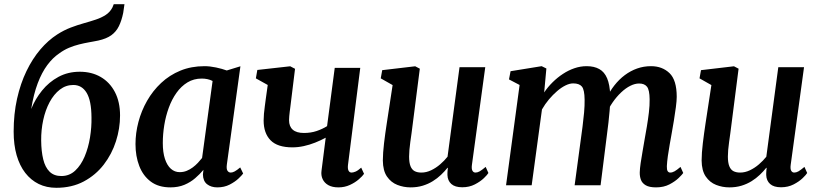

<svg xmlns="http://www.w3.org/2000/svg" viewBox="-20 -882 3902 914"><path d="M572.5 -862 566.5 -820.5Q559 -784 546 -757.5Q533 -731 509.8 -714.2Q486.5 -697.5 448 -689Q438 -687 426.5 -684.8Q415 -682.5 403 -680.5Q380.5 -676.5 356.5 -670.5Q332.5 -664.5 308.5 -654.5Q284.5 -644.5 261.5 -627.5Q231 -607 205 -572Q179 -537 159.5 -485.5Q140 -434 128.5 -363Q147.5 -410.5 180.2 -451Q213 -491.5 258.2 -516Q303.5 -540.5 360 -540.5Q416.5 -540.5 459.5 -515.5Q502.5 -490.5 527 -443.8Q551.5 -397 551.5 -332Q551.5 -270.5 532 -209.5Q512.5 -148.5 474 -98.5Q435.5 -48.5 378.8 -18.2Q322 12 248 12Q201.5 12 164.2 -6.2Q127 -24.5 100.2 -59Q73.5 -93.5 59.2 -143Q45 -192.5 45 -255.5Q45 -339.5 61.2 -412Q77.5 -484.5 106 -543.5Q134.5 -602.5 172 -646.5Q209.5 -690.5 252.5 -718Q284.5 -738.5 316.8 -750.8Q349 -763 379.5 -771.5Q410 -780 436.2 -788.8Q462.5 -797.5 483 -810.8Q503.5 -824 515 -846L521.5 -862ZM329 -477.5Q293.5 -477.5 265 -455.5Q236.5 -433.5 216.2 -395.8Q196 -358 185.8 -310.8Q175.5 -263.5 176 -213Q176.5 -161.5 185.8 -123.5Q195 -85.5 216 -64.8Q237 -44 272 -44Q310.5 -44 338 -69.8Q365.5 -95.5 383 -137Q400.5 -178.5 408.5 -227.8Q416.5 -277 415.5 -323.5Q415 -402.5 392.5 -440Q370 -477.5 329 -477.5Z M1060 -99.5Q1057 -77.5 1063 -69Q1069 -60.5 1078.5 -60.5Q1087 -60.5 1097.2 -66Q1107.5 -71.5 1123.5 -85L1137.5 -56Q1132.5 -48.5 1115.8 -32.5Q1099 -16.5 1073.2 -3.2Q1047.5 10 1014.5 10Q985 10 965.8 -5Q946.5 -20 946 -52L948.5 -73.5Q931.5 -53 909.2 -33.8Q887 -14.5 857.8 -2.2Q828.5 10 791.5 10Q734.5 10 697.8 -17.5Q661 -45 643 -91.8Q625 -138.5 625 -196Q625 -248.5 639 -301.5Q653 -354.5 680.2 -402.2Q707.5 -450 747.2 -487.2Q787 -524.5 838.8 -545.8Q890.5 -567 953.5 -567Q979 -567 1008.5 -560.8Q1038 -554.5 1059.5 -546.5L1124.5 -566.5ZM992 -496.5Q980.5 -502.5 967.5 -505.2Q954.5 -508 940.5 -508Q902.5 -508 872.5 -489.8Q842.5 -471.5 820.2 -440.2Q798 -409 783.5 -369.2Q769 -329.5 762 -286.2Q755 -243 755 -201Q755 -156.5 765.2 -125.5Q775.5 -94.5 793.5 -78.5Q811.5 -62.5 835.5 -62.5Q853.5 -62.5 868.8 -68.8Q884 -75 897.5 -85Q911 -95 922 -106.8Q933 -118.5 942 -130Z M1384.5 -554.5 1362 -371.5Q1360.5 -360.5 1359.2 -349.8Q1358 -339 1357 -329.2Q1356 -319.5 1356 -310Q1356 -280 1373.8 -264.5Q1391.5 -249 1427 -249Q1459.5 -249 1487 -258.2Q1514.5 -267.5 1537 -281.5L1573.5 -559H1695L1636.5 -96.5Q1634.5 -78.5 1639.2 -69.5Q1644 -60.5 1653.5 -60.5Q1661.5 -60.5 1672.8 -65.2Q1684 -70 1699.5 -84L1713 -54.5Q1706 -44 1688.2 -28.5Q1670.5 -13 1645.5 -1.5Q1620.5 10 1591 10Q1562 10 1543.2 -0.5Q1524.5 -11 1516 -29Q1507.5 -47 1510.5 -69L1530.5 -226.5Q1506.5 -213.5 1480 -203Q1453.5 -192.5 1426 -186.5Q1398.5 -180.5 1372 -180.5Q1301 -180.5 1268 -214.2Q1235 -248 1235 -308.5Q1235 -323.5 1236.5 -340.5Q1238 -357.5 1240.5 -375.2Q1243 -393 1245 -409.5L1254.5 -477.5L1198 -509L1205 -549L1361.5 -566.5Z M1934.5 10Q1901.5 10 1871.5 -1.8Q1841.5 -13.5 1822.2 -41.5Q1803 -69.5 1802.5 -118Q1802.5 -135.5 1804 -156.5Q1805.5 -177.5 1808.2 -200.5Q1811 -223.5 1814.2 -247.2Q1817.5 -271 1821 -293.5L1849 -477L1792.5 -509L1799.5 -548L1956.5 -566.5L1978.5 -555L1944.5 -289.5Q1942 -268 1939 -246.8Q1936 -225.5 1933.2 -205.8Q1930.5 -186 1929 -168.5Q1927.5 -151 1927.5 -137Q1927.5 -107.5 1934.2 -90.8Q1941 -74 1954 -67.2Q1967 -60.5 1986 -60.5Q2009.5 -60.5 2032.5 -71.5Q2055.5 -82.5 2075.5 -99.8Q2095.5 -117 2110.5 -136L2167.5 -562H2290L2226.5 -97Q2224 -78 2229 -69.2Q2234 -60.5 2243.5 -60.5Q2253 -60.5 2263.2 -66.2Q2273.5 -72 2292 -87.5L2305 -58.5Q2300.5 -50.5 2283.8 -34.2Q2267 -18 2240.5 -4.2Q2214 9.5 2180.5 9.5Q2146 9.5 2128.5 -6.2Q2111 -22 2110 -48.5Q2110 -51 2110 -54.8Q2110 -58.5 2110.2 -63.2Q2110.5 -68 2111 -73Q2111.5 -78 2112 -82.5L2110.5 -83.5Q2097 -66.5 2079.5 -49.8Q2062 -33 2040.2 -19.5Q2018.5 -6 1992.2 2Q1966 10 1934.5 10Z M2581 -556 2570.5 -442Q2587.5 -467.5 2610.5 -490.2Q2633.5 -513 2659.8 -530.2Q2686 -547.5 2714.5 -557.2Q2743 -567 2772.5 -567Q2808.5 -567 2833 -553.2Q2857.5 -539.5 2870.2 -509.2Q2883 -479 2885 -428.5Q2885 -422 2885 -415Q2885 -408 2884.5 -400.8Q2884 -393.5 2883 -385.5L2865 -411Q2882 -446.5 2904.5 -475.2Q2927 -504 2954.5 -524.5Q2982 -545 3013.2 -556Q3044.5 -567 3079 -567Q3132.5 -567 3167 -534Q3201.5 -501 3201.5 -421Q3201.5 -403 3197.5 -372.2Q3193.5 -341.5 3188 -308Q3182.5 -274.5 3177.5 -247Q3173 -221.5 3168 -193.5Q3163 -165.5 3159.2 -138.8Q3155.5 -112 3154.5 -91Q3154 -73.5 3158.5 -67Q3163 -60.5 3170.5 -60.5Q3180.5 -60.5 3191.2 -66.5Q3202 -72.5 3219.5 -87.5L3232.5 -58.5Q3227.5 -51 3210.8 -34.8Q3194 -18.5 3166.8 -4.2Q3139.5 10 3103 10Q3071 10 3054 0Q3037 -10 3031 -26.2Q3025 -42.5 3025.5 -61.5Q3026 -79.5 3029.8 -106Q3033.5 -132.5 3039 -162.2Q3044.5 -192 3049 -220.5Q3054 -247.5 3059.5 -280.5Q3065 -313.5 3069 -347Q3073 -380.5 3072.5 -409.5Q3072 -454 3060 -469.2Q3048 -484.5 3022.5 -484.5Q3002.5 -484.5 2980.5 -473.5Q2958.5 -462.5 2936.8 -442Q2915 -421.5 2896 -394Q2877 -366.5 2864 -334L2885 -405Q2884.5 -382 2882 -354.2Q2879.5 -326.5 2876.5 -298.8Q2873.5 -271 2870 -246.5L2839 0H2715.5L2745 -219Q2749 -247 2753.2 -280Q2757.5 -313 2760.5 -346.2Q2763.5 -379.5 2763 -407.5Q2762.5 -455 2750 -470Q2737.5 -485 2708.5 -485Q2691.5 -485 2671.8 -475.2Q2652 -465.5 2632 -448.2Q2612 -431 2593.2 -408.8Q2574.5 -386.5 2560 -361L2511 0H2389L2453.5 -477.5L2403 -504L2410.5 -543L2558.5 -567Z M3452 10Q3419 10 3389 -1.8Q3359 -13.5 3339.8 -41.5Q3320.5 -69.5 3320 -118Q3320 -135.5 3321.5 -156.5Q3323 -177.5 3325.8 -200.5Q3328.5 -223.5 3331.8 -247.2Q3335 -271 3338.5 -293.5L3366.5 -477L3310 -509L3317 -548L3474 -566.5L3496 -555L3462 -289.5Q3459.5 -268 3456.5 -246.8Q3453.5 -225.5 3450.8 -205.8Q3448 -186 3446.5 -168.5Q3445 -151 3445 -137Q3445 -107.5 3451.8 -90.8Q3458.5 -74 3471.5 -67.2Q3484.5 -60.5 3503.5 -60.5Q3527 -60.5 3550 -71.5Q3573 -82.5 3593 -99.8Q3613 -117 3628 -136L3685 -562H3807.5L3744 -97Q3741.5 -78 3746.5 -69.2Q3751.5 -60.5 3761 -60.5Q3770.5 -60.5 3780.8 -66.2Q3791 -72 3809.5 -87.5L3822.5 -58.5Q3818 -50.5 3801.2 -34.2Q3784.5 -18 3758 -4.2Q3731.5 9.5 3698 9.5Q3663.5 9.5 3646 -6.2Q3628.5 -22 3627.5 -48.5Q3627.5 -51 3627.5 -54.8Q3627.5 -58.5 3627.8 -63.2Q3628 -68 3628.5 -73Q3629 -78 3629.5 -82.5L3628 -83.5Q3614.5 -66.5 3597 -49.8Q3579.5 -33 3557.8 -19.5Q3536 -6 3509.8 2Q3483.5 10 3452 10Z"/></svg>

Font: Merriweather 20pt SemiBold
Style: Italic
Weight: 600
Italic angle: -7.8°
Version: Version 2.101